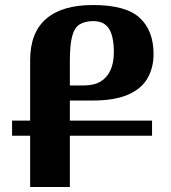

<svg xmlns="http://www.w3.org/2000/svg" viewBox="-20 -744 679 764"><path d="M100 0V-505Q100 -614 163.5 -669Q227 -724 350 -724Q481 -724 536 -673Q591 -622 591 -529Q591 -473 566 -431Q541 -389 487.5 -366.5Q434 -344 350 -344H258V0ZM314 -404Q354 -404 380 -419.5Q406 -435 419.5 -464.5Q433 -494 433 -536Q433 -600 413.5 -630Q394 -660 352 -660Q318 -660 297 -647Q276 -634 267 -599.5Q258 -565 258 -502V-404ZM28 -204V-264H585V-204Z"/></svg>

Font: Noto Serif Armenian
Style: Regular
Weight: 400
Designer: Monotype Design Team
Foundry: Monotype Imaging Inc.
Version: Version 2.007